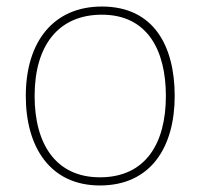

<svg xmlns="http://www.w3.org/2000/svg" viewBox="-20 -558 615 588"><path d="M515 -264C515 -417 451 -538 292 -538C145 -538 59 -432 59 -264C59 -107 134 10 286 10C443 10 515 -109 515 -264ZM86 -264C86 -420 160 -513 292 -513C433 -513 488 -402 488 -264C488 -119 426 -15 286 -15C151 -15 86 -117 86 -264Z"/></svg>

Font: Noto Sans Arabic Thin
Style: Regular
Weight: 100
Designer: Monotype Design Team, Nadine Chahine, Nizar Qandah and Khaled Hosny
Foundry: Monotype Imaging Inc.
Version: Version 2.012